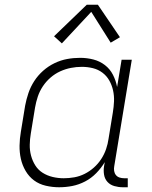

<svg xmlns="http://www.w3.org/2000/svg" viewBox="-20 -782 640 810"><path d="M229 8Q201 8 173 1.5Q145 -5 123.5 -21Q102 -37 88 -61Q74 -85 68 -112Q62 -139 62.5 -168Q63 -197 68 -226L86 -336Q91 -363 100 -389.5Q109 -416 124.5 -440Q140 -464 162 -483.5Q184 -503 210 -515.5Q236 -528 263 -533Q290 -538 318 -538Q347 -538 374 -531Q401 -524 422.5 -507.5Q444 -491 456.5 -466.5Q469 -442 474 -415L493 -530H536L462 -81Q460 -71 461.5 -61Q463 -51 469 -43.5Q475 -36 484.5 -33Q494 -30 504 -30H519V8H498Q480 8 462.5 3Q445 -2 433.5 -14.5Q422 -27 419 -45Q416 -63 419 -81L422 -98Q407 -73 386 -51.5Q365 -30 339 -16.5Q313 -3 285.5 2.5Q258 8 229 8Q229 8 229 8Q229 8 229 8ZM249 -30Q271 -30 293.5 -34Q316 -38 337 -48.5Q358 -59 376 -75Q394 -91 407 -111Q420 -131 427.5 -153Q435 -175 438 -197L456 -307Q460 -331 461 -354.5Q462 -378 457 -400.5Q452 -423 441 -442.5Q430 -462 412 -475.5Q394 -489 371.5 -494.5Q349 -500 325 -500Q302 -500 279 -495.5Q256 -491 234 -481Q212 -471 193 -454.5Q174 -438 160.5 -417.5Q147 -397 139.5 -374.5Q132 -352 128 -329L110 -219Q106 -195 105.5 -171.5Q105 -148 111 -125.5Q117 -103 129 -84Q141 -65 160 -53Q179 -41 202 -35.5Q225 -30 249 -30ZM241 -599 208 -629 346 -762H393L486 -625L447 -602L365 -732Z"/></svg>

Font: Iosevka Curly XLtEx
Style: Italic
Weight: 200
Width: 7
Italic angle: -9°
Monospace: yes
Designer: Belleve Invis
Foundry: Belleve Invis
Version: Version 11.1.0; ttfautohint (v1.8.3)